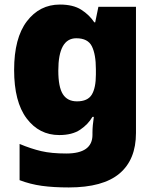

<svg xmlns="http://www.w3.org/2000/svg" viewBox="-20 -583 683 843"><path d="M243 -563Q301 -563 336.5 -540.5Q372 -518 394 -485H398L412 -553H577V1Q577 118 504.5 179Q432 240 282 240Q215 240 164 233Q113 226 66 208V49Q116 70 161 80.5Q206 91 271 91Q386 91 386 9V-1Q386 -30 392 -70H386Q367 -37 332 -13.5Q297 10 240 10Q152 10 97 -63Q42 -136 42 -276Q42 -416 98 -489.5Q154 -563 243 -563ZM315 -415Q236 -415 236 -273Q236 -201 256 -169.5Q276 -138 318 -138Q365 -138 383 -167.5Q401 -197 401 -256V-279Q401 -344 383.5 -379.5Q366 -415 315 -415Z"/></svg>

Font: Noto Sans Syriac Eastern Black
Style: Regular
Weight: 900
Designer: Patrick Giasson and the Monotype Design Team
Foundry: Monotype Imaging Inc.
Version: Version 3.001; ttfautohint (v1.8.4.7-5d5b)